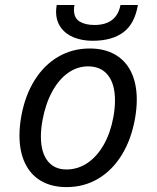

<svg xmlns="http://www.w3.org/2000/svg" viewBox="-20 -758 640 784"><path d="M59.5 -204.5Q59.5 -242 67 -284Q82.5 -368.5 121.5 -430.8Q160.5 -493 218.2 -526.5Q276 -560 346.5 -560Q407 -560 450.2 -535Q493.5 -510 516 -463Q538.5 -416 538.5 -351Q538.5 -314 531 -272Q515.5 -187 476.5 -124.2Q437.5 -61.5 380 -27.8Q322.5 6 252 6Q191 6 147.8 -19.2Q104.5 -44.5 82 -92Q59.5 -139.5 59.5 -204.5ZM443 -280Q449.5 -316 449.5 -348.5Q449.5 -414.5 421 -450.8Q392.5 -487 339.5 -487Q295.5 -487 257.8 -460.2Q220 -433.5 193 -383.8Q166 -334 153.5 -267Q147 -231.5 147 -200Q147 -136.5 174.2 -101.2Q201.5 -66 251.5 -66Q297.5 -66 336.8 -92.2Q376 -118.5 403.5 -166.8Q431 -215 443 -280ZM209 -710.5Q209 -721.5 211.5 -737.5H284Q282 -728 282 -718Q282 -684.5 305 -670.2Q328 -656 365.5 -656Q456 -656 472 -737.5H543Q530 -660.5 483.5 -626Q437 -591.5 358.5 -591.5Q315.5 -591.5 281.5 -605.2Q247.5 -619 228.2 -646Q209 -673 209 -710.5Z"/></svg>

Font: JuliaMono Italic
Style: Regular
Weight: 400
Italic angle: -9°
Monospace: yes
Designer: cormullion
Foundry: corm
Version: Version 0.049; ttfautohint (v1.8.4)